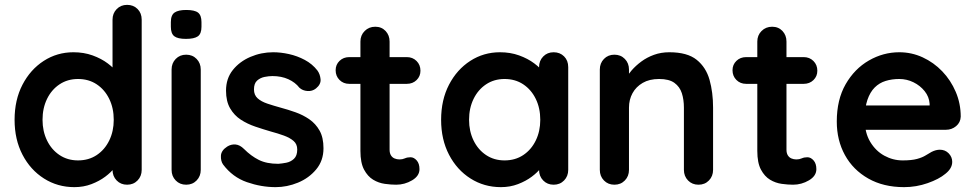

<svg xmlns="http://www.w3.org/2000/svg" viewBox="-20 -760 4013 790"><path d="M503 -740Q529 -740 546 -723Q563 -706 563 -679V-61Q563 -35 546 -17.5Q529 0 503 0Q477 0 460 -17.5Q443 -35 443 -61V-110L465 -101Q465 -88 451 -69.5Q437 -51 413 -33Q389 -15 356.5 -2.5Q324 10 286 10Q217 10 161 -25.5Q105 -61 72.5 -123.5Q40 -186 40 -267Q40 -349 72.5 -411.5Q105 -474 160 -509.5Q215 -545 282 -545Q325 -545 361 -532Q397 -519 423.5 -499Q450 -479 464.5 -458.5Q479 -438 479 -424L443 -411V-679Q443 -705 460 -722.5Q477 -740 503 -740ZM301 -100Q345 -100 378 -122Q411 -144 429.5 -182Q448 -220 448 -267Q448 -315 429.5 -353Q411 -391 378 -413Q345 -435 301 -435Q258 -435 225 -413Q192 -391 173.5 -353Q155 -315 155 -267Q155 -220 173.5 -182Q192 -144 225 -122Q258 -100 301 -100Z M806 -61Q806 -35 789 -17.5Q772 0 746 0Q720 0 703 -17.5Q686 -35 686 -61V-474Q686 -500 703 -517.5Q720 -535 746 -535Q772 -535 789 -517.5Q806 -500 806 -474ZM745 -600Q711 -600 697 -611Q683 -622 683 -650V-669Q683 -698 698.5 -708.5Q714 -719 746 -719Q781 -719 795 -708Q809 -697 809 -669V-650Q809 -621 794 -610.5Q779 -600 745 -600Z M898 -83Q888 -97 889 -119Q890 -141 915 -157Q931 -167 949 -165.5Q967 -164 984 -147Q1013 -118 1045 -102Q1077 -86 1125 -86Q1140 -87 1158 -90.5Q1176 -94 1189.5 -106.5Q1203 -119 1203 -145Q1203 -167 1188 -180Q1173 -193 1148.5 -202Q1124 -211 1094 -219Q1063 -228 1030.5 -239Q998 -250 971 -267.5Q944 -285 927 -314Q910 -343 910 -387Q910 -437 938 -472Q966 -507 1010.5 -526Q1055 -545 1104 -545Q1135 -545 1169 -537.5Q1203 -530 1234 -513.5Q1265 -497 1286 -470Q1297 -455 1299 -434Q1301 -413 1280 -396Q1265 -384 1245 -385.5Q1225 -387 1212 -399Q1195 -421 1166.5 -434Q1138 -447 1101 -447Q1086 -447 1068.5 -443.5Q1051 -440 1038 -428.5Q1025 -417 1025 -392Q1025 -369 1040 -355.5Q1055 -342 1080.5 -333.5Q1106 -325 1135 -317Q1165 -309 1196 -298Q1227 -287 1253 -269Q1279 -251 1295 -222.5Q1311 -194 1311 -150Q1311 -99 1281 -63Q1251 -27 1206 -8.5Q1161 10 1114 10Q1055 10 996 -10.5Q937 -31 898 -83Z M1417 -525H1654Q1678 -525 1694 -509Q1710 -493 1710 -469Q1710 -446 1694 -430.5Q1678 -415 1654 -415H1417Q1393 -415 1377 -431Q1361 -447 1361 -471Q1361 -494 1377 -509.5Q1393 -525 1417 -525ZM1524 -650Q1550 -650 1566.5 -632.5Q1583 -615 1583 -589V-144Q1583 -130 1588.5 -121Q1594 -112 1603.5 -108Q1613 -104 1624 -104Q1636 -104 1646 -108.5Q1656 -113 1669 -113Q1683 -113 1694.5 -100Q1706 -87 1706 -64Q1706 -36 1675.5 -18Q1645 0 1610 0Q1589 0 1563.5 -3.5Q1538 -7 1515.5 -20.5Q1493 -34 1478 -62Q1463 -90 1463 -139V-589Q1463 -615 1480.5 -632.5Q1498 -650 1524 -650Z M2258 -545Q2284 -545 2301 -528Q2318 -511 2318 -484V-61Q2318 -35 2301 -17.5Q2284 0 2258 0Q2232 0 2215 -17.5Q2198 -35 2198 -61V-110L2220 -101Q2220 -88 2206 -69.5Q2192 -51 2168 -33Q2144 -15 2111.5 -2.5Q2079 10 2041 10Q1972 10 1916 -25.5Q1860 -61 1827.5 -123.5Q1795 -186 1795 -267Q1795 -349 1827.5 -411.5Q1860 -474 1915 -509.5Q1970 -545 2037 -545Q2080 -545 2116 -532Q2152 -519 2178.5 -499Q2205 -479 2219.5 -458.5Q2234 -438 2234 -424L2198 -411V-484Q2198 -510 2215 -527.5Q2232 -545 2258 -545ZM2056 -100Q2100 -100 2133 -122Q2166 -144 2184.5 -182Q2203 -220 2203 -267Q2203 -315 2184.5 -353Q2166 -391 2133 -413Q2100 -435 2056 -435Q2013 -435 1980 -413Q1947 -391 1928.5 -353Q1910 -315 1910 -267Q1910 -220 1928.5 -182Q1947 -144 1980 -122Q2013 -100 2056 -100Z M2734 -545Q2808 -545 2846.5 -514Q2885 -483 2899.5 -431.5Q2914 -380 2914 -317V-61Q2914 -35 2897 -17.5Q2880 0 2854 0Q2828 0 2811 -17.5Q2794 -35 2794 -61V-317Q2794 -350 2785.5 -376.5Q2777 -403 2755 -419Q2733 -435 2692 -435Q2652 -435 2624.5 -419Q2597 -403 2582.5 -376.5Q2568 -350 2568 -317V-61Q2568 -35 2551 -17.5Q2534 0 2508 0Q2482 0 2465 -17.5Q2448 -35 2448 -61V-474Q2448 -500 2465 -517.5Q2482 -535 2508 -535Q2534 -535 2551 -517.5Q2568 -500 2568 -474V-431L2553 -434Q2562 -451 2579 -470.5Q2596 -490 2619 -507Q2642 -524 2671 -534.5Q2700 -545 2734 -545Z M3050 -525H3287Q3311 -525 3327 -509Q3343 -493 3343 -469Q3343 -446 3327 -430.5Q3311 -415 3287 -415H3050Q3026 -415 3010 -431Q2994 -447 2994 -471Q2994 -494 3010 -509.5Q3026 -525 3050 -525ZM3157 -650Q3183 -650 3199.5 -632.5Q3216 -615 3216 -589V-144Q3216 -130 3221.5 -121Q3227 -112 3236.5 -108Q3246 -104 3257 -104Q3269 -104 3279 -108.5Q3289 -113 3302 -113Q3316 -113 3327.5 -100Q3339 -87 3339 -64Q3339 -36 3308.5 -18Q3278 0 3243 0Q3222 0 3196.5 -3.5Q3171 -7 3148.5 -20.5Q3126 -34 3111 -62Q3096 -90 3096 -139V-589Q3096 -615 3113.5 -632.5Q3131 -650 3157 -650Z M3700 10Q3615 10 3552.5 -25.5Q3490 -61 3456.5 -122Q3423 -183 3423 -260Q3423 -350 3459.5 -413.5Q3496 -477 3555 -511Q3614 -545 3680 -545Q3731 -545 3776.5 -524Q3822 -503 3857 -466.5Q3892 -430 3912.5 -382Q3933 -334 3933 -280Q3932 -256 3914 -241Q3896 -226 3872 -226H3490L3460 -326H3827L3805 -306V-333Q3803 -362 3784.5 -385Q3766 -408 3738.5 -421.5Q3711 -435 3680 -435Q3650 -435 3624 -427Q3598 -419 3579 -400Q3560 -381 3549 -349Q3538 -317 3538 -268Q3538 -214 3560.5 -176.5Q3583 -139 3618.5 -119.5Q3654 -100 3694 -100Q3731 -100 3753 -106Q3775 -112 3788.5 -120.5Q3802 -129 3813 -135Q3831 -144 3847 -144Q3869 -144 3883.5 -129Q3898 -114 3898 -94Q3898 -67 3870 -45Q3844 -23 3797 -6.5Q3750 10 3700 10Z"/></svg>

Font: zvoove
Style: Bold
Weight: 700
Designer: Vernon Adams (Nunito) & Andrew Paglinawan (Quicksand)
Foundry: zvoove
Version: Version 3.006